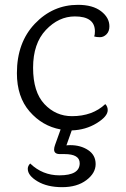

<svg xmlns="http://www.w3.org/2000/svg" viewBox="-20 -532 522 795"><path d="M50 -229Q50 -356 124.5 -434Q199 -512 303 -512Q364 -512 398.5 -485.5Q433 -459 433 -423Q433 -402 421 -390Q409 -378 394 -378Q379 -378 370 -381Q373 -388 373 -402Q373 -464 290 -464Q223 -464 170 -408Q117 -352 117 -251.5Q117 -151 164 -101Q211 -51 278 -51Q363 -51 416 -101Q426 -91 426 -76Q426 -50 380.5 -22Q335 6 277 8L255 70Q260 69 271 69Q314 69 345 89.5Q376 110 376 147.5Q376 185 337.5 214Q299 243 237.5 243Q176 243 135.5 219Q95 195 95 167Q95 155 105 145Q156 194 226 194Q310 194 310 144Q310 106 247 106H228Q204 106 204 87Q204 79 208 68L231 4Q155 -10 102.5 -70.5Q50 -131 50 -229Z"/></svg>

Font: Laila Light
Style: Regular
Weight: 300
Designer: Hitesh Malaviya
Foundry: Indian Type Foundry
Version: Version 1.302;PS 1.0;hotconv 1.0.78;makeotf.lib2.5.61930; tt